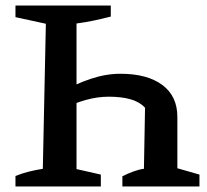

<svg xmlns="http://www.w3.org/2000/svg" viewBox="-20 -675 751 695"><path d="M36 0V-38Q61 -48 85.5 -54Q110 -60 135 -64L146 -589L36 -613V-655H381V-615Q350 -607 319 -600.5Q288 -594 257 -590V-63L345 -43V0ZM423 0V-37Q443 -47 463.5 -54.5Q484 -62 501 -64L505 -285Q486 -306 453 -315.5Q420 -325 374 -325Q333 -325 290 -313Q247 -301 201 -278L202 -342Q253 -371 308 -389.5Q363 -408 416 -408Q513 -408 567.5 -367.5Q622 -327 622 -252V-66L702 -43V0Z"/></svg>

Font: Piazzolla 24pt SemiBold
Style: Regular
Weight: 600
Designer: Juan Pablo del Peral
Foundry: Huerta Tipografica
Version: Version 2.005